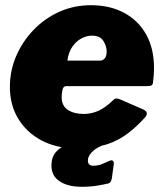

<svg xmlns="http://www.w3.org/2000/svg" viewBox="-20 -560 630 738"><path d="M272 10Q197 10 140 -20Q83 -50 50.5 -103Q18 -156 18 -226Q18 -288 42 -344Q66 -400 108.5 -444.5Q151 -489 207.5 -514.5Q264 -540 330 -540Q402 -540 456.5 -511Q511 -482 541.5 -428Q572 -374 572 -298Q572 -285 571 -271Q570 -257 568 -243Q567 -234 562 -231.5Q557 -229 544 -229H235Q223 -229 220 -214Q217 -199 217 -187Q217 -153 241 -137.5Q265 -122 302 -122Q331 -122 358 -134Q385 -146 416 -176Q422 -182 428.5 -181.5Q435 -181 444 -177L529 -140Q555 -129 537 -108Q493 -60 453 -34.5Q413 -9 369.5 0.5Q326 10 272 10ZM365 -327Q375 -327 382.5 -335.5Q390 -344 390 -362Q390 -382 377.5 -402.5Q365 -423 333 -423Q313 -423 292.5 -412Q272 -401 257.5 -379.5Q243 -358 239 -327ZM179 60Q181 45 189.5 31.5Q198 18 219 4Q240 -10 281 -24L424 -20Q366 -2 343 16Q320 34 318 54Q317 65 322 71Q327 77 338 77Q358 77 372.5 70.5Q387 64 401 58Q410 54 414.5 58.5Q419 63 417 73L410 125Q409 131 406 137Q403 143 397 145Q381 149 354 153.5Q327 158 294 158Q237 158 204.5 133.5Q172 109 179 60Z"/></svg>

Font: Libre Franklin Black
Style: Italic
Weight: 900
Italic angle: -8°
Designer: Pablo Impallari, Rodrigo Fuenzalida, Nhung Nguyen
Foundry: Impallari Type
Version: Version 3.000